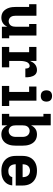

<svg xmlns="http://www.w3.org/2000/svg" viewBox="1023 -1818 803 2890"><g transform="rotate(90 1425.0 -373.5)"><path d="M246 8Q220 8 195 0.5Q170 -7 151 -23.5Q132 -40 118.5 -62.5Q105 -85 97.5 -109.5Q90 -134 87.5 -159Q85 -184 85 -210V-410H44V-520H217V-210Q217 -191 220.5 -171.5Q224 -152 234.5 -136Q245 -120 263 -111Q281 -102 300 -102Q319 -102 337 -111Q355 -120 365.5 -136Q376 -152 379.5 -171.5Q383 -191 383 -210V-410H342V-520H515V-110H556V0H383V-82Q374 -62 360.5 -44.5Q347 -27 328.5 -15Q310 -3 288.5 2.5Q267 8 246 8Z M687 0V-110H766V-410H687V-520H898V-424Q907 -446 919.5 -465.5Q932 -485 950 -499.5Q968 -514 990 -521Q1012 -528 1036 -528Q1055 -528 1073.5 -521Q1092 -514 1105 -499.5Q1118 -485 1125.5 -467Q1133 -449 1137.5 -430Q1142 -411 1143 -391.5Q1144 -372 1144 -353H1012Q1012 -364 1011 -374.5Q1010 -385 1005.5 -395Q1001 -405 992.5 -411.5Q984 -418 973 -418Q958 -418 945 -410Q932 -402 923.5 -390Q915 -378 910.5 -363.5Q906 -349 903 -334.5Q900 -320 899 -305Q898 -290 898 -276V-110H994V0Z M1274 0V-110H1364V-410H1283V-520H1496V-110H1576V0ZM1425 -585Q1408 -585 1391 -590Q1374 -595 1362 -607Q1350 -619 1345 -636Q1340 -653 1340 -670Q1340 -687 1345 -704Q1350 -721 1362 -733Q1374 -745 1391 -750Q1408 -755 1425 -755Q1442 -755 1459 -750Q1476 -745 1488 -733Q1500 -721 1505 -704Q1510 -687 1510 -670Q1510 -653 1505 -636Q1500 -619 1488 -607Q1476 -595 1459 -590Q1442 -585 1425 -585Z M2005 8Q1983 8 1961.5 3Q1940 -2 1922 -14.5Q1904 -27 1890 -44.5Q1876 -62 1867 -82V0H1694V-110H1735V-625H1694V-735H1867V-438Q1876 -458 1890 -475.5Q1904 -493 1922 -505.5Q1940 -518 1961.5 -523Q1983 -528 2005 -528Q2031 -528 2056.5 -520.5Q2082 -513 2102.5 -497Q2123 -481 2137 -459Q2151 -437 2159 -412.5Q2167 -388 2170 -362Q2173 -336 2173 -310V-210Q2173 -184 2170 -158Q2167 -132 2159 -107.5Q2151 -83 2137 -61Q2123 -39 2102.5 -23Q2082 -7 2056.5 0.5Q2031 8 2005 8ZM1951 -102Q1971 -102 1989.5 -110.5Q2008 -119 2020 -135Q2032 -151 2036.5 -170.5Q2041 -190 2041 -210V-310Q2041 -330 2036.5 -349.5Q2032 -369 2020 -385Q2008 -401 1989.5 -409.5Q1971 -418 1951 -418Q1932 -418 1914 -409Q1896 -400 1885 -384Q1874 -368 1870.5 -348.5Q1867 -329 1867 -310V-210Q1867 -191 1870.5 -171.5Q1874 -152 1885 -136Q1896 -120 1914 -111Q1932 -102 1951 -102Z M2553 8Q2523 8 2493.5 3Q2464 -2 2437 -14.5Q2410 -27 2388 -48Q2366 -69 2352 -95Q2338 -121 2332.5 -150.5Q2327 -180 2327 -210V-310Q2327 -340 2332.5 -369Q2338 -398 2351.5 -424.5Q2365 -451 2386.5 -471.5Q2408 -492 2435 -505Q2462 -518 2491 -523Q2520 -528 2550 -528Q2580 -528 2609 -523Q2638 -518 2665 -505Q2692 -492 2713.5 -471.5Q2735 -451 2748.5 -424.5Q2762 -398 2767.5 -369Q2773 -340 2773 -310V-208H2453Q2453 -186 2458.5 -165.5Q2464 -145 2477.5 -128.5Q2491 -112 2511.5 -104.5Q2532 -97 2553 -97Q2568 -97 2583 -99.5Q2598 -102 2611.5 -109Q2625 -116 2634.5 -128.5Q2644 -141 2645 -156H2771Q2769 -131 2760 -107Q2751 -83 2735 -63Q2719 -43 2698 -29Q2677 -15 2653 -6.5Q2629 2 2603.5 5Q2578 8 2553 8ZM2453 -312H2647Q2647 -333 2642 -354Q2637 -375 2624 -391Q2611 -407 2591 -415Q2571 -423 2550 -423Q2529 -423 2509 -415Q2489 -407 2476 -391Q2463 -375 2458 -354Q2453 -333 2453 -312Z"/></g></svg>

Font: Iosevka Etoile Extrabold
Style: Regular
Weight: 800
Designer: Belleve Invis
Foundry: Belleve Invis
Version: Version 22.1.2; ttfautohint (v1.8.4)